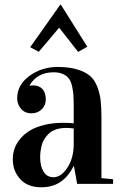

<svg xmlns="http://www.w3.org/2000/svg" viewBox="-20 -794 531 829"><path d="M35.2 -106Q35.2 -129.9 42.7 -152.1Q50.3 -174.3 67.4 -194.8Q84.5 -215.3 109.4 -230.5Q134.3 -245.6 171.1 -254.6Q208 -263.7 252.9 -263.7Q276.9 -263.7 298.3 -261.7V-329.1Q298.3 -361.3 297.1 -381.3Q295.9 -401.4 291 -422.6Q286.1 -443.8 277.1 -455.3Q268.1 -466.8 251.7 -474.4Q235.4 -481.9 211.9 -481.9Q140.6 -481.9 107.9 -425.8V-423.8Q116.2 -425.3 123 -425.3Q148.4 -425.3 163.1 -409.7Q177.7 -394 177.7 -364.7Q177.7 -339.4 160.2 -322Q142.6 -304.7 116.2 -304.7Q87.4 -304.7 70.8 -324.2Q54.2 -343.8 54.2 -370.1Q54.2 -427.7 107.2 -466.3Q160.2 -504.9 229 -504.9Q277.8 -504.9 312.3 -494.6Q346.7 -484.4 367.2 -467.5Q387.7 -450.7 399.2 -421.6Q410.6 -392.6 414.3 -362.3Q418 -332 418 -288.1V-24.9L468.3 -20V0H313L299.3 -77.1H298.3Q274.4 -30.8 240.5 -8.1Q206.5 14.6 158.2 14.6Q98.6 14.6 66.9 -21Q35.2 -56.6 35.2 -106ZM153.3 -116.2Q153.3 -77.1 168 -53Q182.6 -28.8 210.9 -28.8Q244.1 -28.8 271.2 -70.3Q298.3 -111.8 298.3 -171.9V-239.3Q278.8 -241.7 266.6 -241.7Q241.2 -241.7 221.4 -234.9Q201.7 -228 189.9 -216.3Q178.2 -204.6 170.4 -191.7Q162.6 -178.7 159.2 -163.1Q155.8 -147.5 154.5 -137.2Q153.3 -127 153.3 -116.2ZM110.4 -590.3 240.2 -773.9H242.7L356.9 -592.3L317.4 -569.8L236.3 -673.3H234.4L147.5 -570.3Z"/></svg>

Font: Vidaloka
Style: Regular
Weight: 400
Designer: Cyreal (www.cyreal.org)
Foundry: Cyreal (www.cyreal.org)
Version: Version 1.011